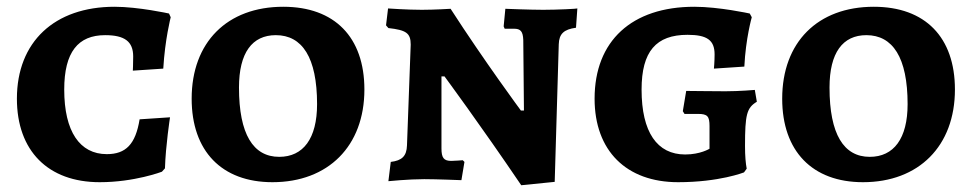

<svg xmlns="http://www.w3.org/2000/svg" viewBox="-20 -530 2875 568"><path d="M275 9C378 9 459 -22 459 -22L468 -32C470 -99 483 -183 483 -183L393 -177C381 -103 352 -74 296 -74C216 -74 170 -141 170 -265C170 -376 211 -426 291 -426C349 -426 374 -407 374 -363C374 -341 373 -321 373 -321L463 -327C468 -413 485 -479 485 -479L480 -490C480 -490 389 -510 319 -510C141 -510 30 -406 30 -238C30 -84 122 9 275 9Z M786 9C951 9 1058 -98 1058 -265C1058 -420 970 -510 818 -510C652 -510 547 -405 547 -238C547 -83 636 9 786 9ZM806 -66C729 -66 687 -133 687 -271C687 -374 726 -426 796 -426C874 -426 918 -360 918 -222C918 -120 877 -66 806 -66Z M1530 -203H1521C1521 -203 1413 -349 1313 -504C1313 -504 1265 -501 1228 -501C1184 -501 1128 -505 1128 -505L1122 -455L1129 -447C1182 -441 1195 -432 1195 -398L1184 -100C1183 -68 1169 -55 1136 -51L1129 6C1129 6 1189 0 1235 0C1271 0 1345 3 1345 3L1354 -51L1349 -56C1349 -56 1324 -54 1315 -54C1293 -54 1286 -63 1286 -91V-304H1295C1295 -304 1400 -162 1522 18L1621 8L1633 -399C1634 -430 1648 -443 1684 -448L1688 -505C1688 -504 1628 -501 1587 -501C1549 -501 1475 -504 1475 -504L1470 -452L1473 -445H1501C1520 -445 1527 -437 1528 -412Z M1986 9C2108 9 2181 -20 2181 -20L2189 -31C2186 -47 2184 -68 2184 -98C2184 -191 2189 -211 2219 -229L2213 -264C2213 -264 2168 -260 2126 -260C2082 -260 2034 -261 2010 -261L2000 -201L2005 -193H2045C2073 -193 2079 -186 2079 -157V-90C2079 -90 2052 -73 2007 -73C1924 -73 1878 -139 1878 -265C1878 -378 1921 -427 2014 -427C2072 -427 2094 -411 2094 -369C2094 -347 2092 -327 2092 -327L2182 -333C2186 -416 2204 -479 2204 -479L2198 -490C2198 -490 2107 -510 2034 -510C1849 -510 1739 -409 1739 -238C1739 -84 1833 9 1986 9Z M2533 9C2698 9 2805 -98 2805 -265C2805 -420 2717 -510 2565 -510C2399 -510 2294 -405 2294 -238C2294 -83 2383 9 2533 9ZM2553 -66C2476 -66 2434 -133 2434 -271C2434 -374 2473 -426 2543 -426C2621 -426 2665 -360 2665 -222C2665 -120 2624 -66 2553 -66Z"/></svg>

Font: Alegreya SC
Style: Bold
Weight: 700
Designer: Juan Pablo del Peral
Foundry: Huerta Tipografica
Version: Version 2.007;PS 002.007;hotconv 1.0.88;makeotf.lib2.5.64775